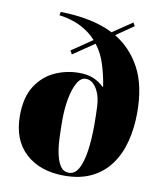

<svg xmlns="http://www.w3.org/2000/svg" viewBox="-88 -858 805 943"><g transform="rotate(10 314.5 -386.0)"><path d="M296 14Q175 14 103 -52Q31 -118 31 -239Q31 -331 67.5 -387.5Q104 -444 161 -470Q218 -496 282 -496Q324 -496 353.5 -483.5Q383 -471 407 -448L409 -449Q401 -503 384 -557.5Q367 -612 336 -651L230 -579L220 -597L323 -667Q293 -701 247.5 -725Q202 -749 137 -758L140 -775Q216 -774 283 -760.5Q350 -747 403 -720L501 -786L510 -769L423 -709Q503 -661 549.5 -574.5Q596 -488 596 -352Q596 -276 579 -209.5Q562 -143 526 -93Q490 -43 433 -14.5Q376 14 296 14ZM316 -4Q346 -4 364 -36.5Q382 -69 390.5 -126.5Q399 -184 399 -257Q399 -299 397 -346.5Q395 -394 380 -424Q370 -446 354.5 -459.5Q339 -473 319 -473Q294 -473 276.5 -442.5Q259 -412 249.5 -362.5Q240 -313 240 -254Q240 -206 242 -161.5Q244 -117 252 -81.5Q260 -46 275 -25Q290 -4 316 -4Z"/></g></svg>

Font: Literata 72pt ExtraBold
Style: Regular
Weight: 800
Designer: Latin by Veronika Burian and Jose Scaglione. Greek by Irene Vlachou. Cyrillic by Vera Evstafieva.
Foundry: TypeTogether
Version: Version 3.002